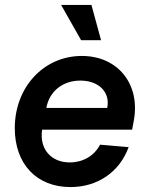

<svg xmlns="http://www.w3.org/2000/svg" viewBox="-20 -743 602 779"><path d="M266 16C376 16 465 -45 502 -146L386 -156C362 -110 316 -84 263 -84C186 -84 139 -140 151 -217H516L523 -254C550 -402 458 -516 312 -516C158 -516 40 -390 40 -223C40 -77 129 16 266 16ZM415 -305H168C180 -373 235 -416 306 -416C381 -416 428 -369 415 -305ZM309 -580H390L351 -723H228Z"/></svg>

Font: Uncut Sans Semibold Italic
Style: Regular
Weight: 600
Italic angle: -11°
Designer: Kasper Nordkvist
Foundry: UNCUT.wtf
Version: Version 1.304;Glyphs 3.2 (3246)